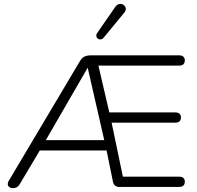

<svg xmlns="http://www.w3.org/2000/svg" viewBox="-20 -963 1016 989"><path d="M20 -15Q20 -24 26 -33L391 -647Q401 -664 414 -671Q427 -678 450 -678H902Q917 -678 924.5 -671Q932 -664 932 -652Q932 -625 902 -625H487L543 -384H882Q912 -384 912 -358Q912 -331 882 -331H555L613 -53H902Q932 -53 932 -27Q932 0 902 0H595Q568 0 562 -26L529 -188H185L82 -15Q70 6 49 6Q35 6 27.5 0Q20 -6 20 -15ZM216 -241H517L432 -613H431ZM496 -760Q488 -760 482 -765.5Q476 -771 476 -779Q476 -787 480 -792L574 -928Q585 -943 600 -943Q611 -943 619.5 -935Q628 -927 628 -917Q628 -907 621 -899L514 -769Q507 -760 496 -760Z"/></svg>

Font: SN Pro Light
Style: Regular
Weight: 300
Designer: Tobias Whetton
Foundry: Supernotes
Version: Version 1.002